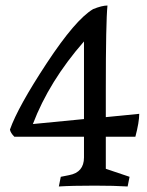

<svg xmlns="http://www.w3.org/2000/svg" viewBox="-20 -672 532 695"><path d="M363 -61 449 -32 442 3Q394 0 323 0Q239 0 193 3L200 -32L230 -38Q284 -48 284 -102V-177H32Q18 -191 16 -203Q45 -285 149 -443Q253 -601 317 -639Q349 -652 369 -652Q363 -593 363 -348V-248L484 -260Q484 -230 470 -177H363ZM99 -223 284 -241V-522Q158 -378 99 -223Z"/></svg>

Font: Darwin Serif Regular ALPHA
Style: Regular
Weight: 400
Designer: Emily de Oliveira Santos
Version: Version 0.1